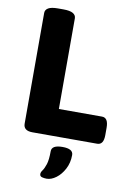

<svg xmlns="http://www.w3.org/2000/svg" viewBox="-101 -764 734 1066"><g transform="rotate(10 266.0 -231.0)"><path d="M117 0Q66 0 66 -40V-664Q66 -682 83 -692Q100 -702 137 -702H168Q205 -702 222 -692Q239 -682 239 -664V-153H482Q518 -153 518 -97V-55Q518 0 482 0ZM239 240Q225 240 212.5 236.5Q200 233 200 220Q200 210 209 198Q218 186 226.5 160.5Q235 135 235 86Q235 51 296 51Q356 51 356 86Q356 130 337.5 165Q319 200 292 220Q265 240 239 240Z"/></g></svg>

Font: Asap Semi Expanded ExtraBold
Style: Regular
Weight: 800
Width: 6
Designer: Pablo Cosgaya
Foundry: Omnibus-Type
Version: Version 3.001; ttfautohint (v1.8.4.7-5d5b)